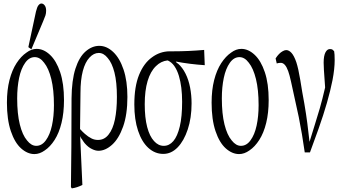

<svg xmlns="http://www.w3.org/2000/svg" viewBox="-20 -804 1925 1081"><path d="M132.3 -13.2Q156.2 17.1 184.1 17.1Q215.8 17.1 238.3 -14.2Q261.2 -45.4 272.5 -97.2Q283.7 -148.9 283.7 -211.9Q283.7 -298.8 268.8 -359.1Q253.9 -419.4 228.5 -450.7Q205.1 -482.4 175.8 -482.4Q144 -482.4 121.6 -450.2Q98.6 -418 87.6 -365.5Q76.7 -313 76.7 -250Q76.7 -163.1 91.6 -103.3Q106.4 -43.5 132.3 -13.2ZM231.9 43Q203.1 63.5 173.8 63.5Q134.8 63.5 98.9 31.5Q63 -0.5 41 -65.7Q19 -130.9 19 -226.1Q19 -297.4 33.4 -353.5Q47.9 -409.7 73.2 -448.5Q98.6 -487.3 128.9 -507.8Q156.7 -528.8 186.5 -528.8Q225.6 -528.8 261.2 -495.6Q296.9 -462.4 318.6 -397.9Q340.3 -333.5 340.3 -240.2Q340.3 -168.9 326.4 -112.1Q312.5 -55.2 287.6 -16.4Q262.7 22.5 231.9 43ZM239.7 -744.1Q239.7 -729.5 236.1 -717.8Q232.4 -706.1 222.7 -683.6Q222.7 -683.6 156.7 -526.4L139.6 -538.6L182.6 -739.3Q189 -765.6 197 -774.9Q205.1 -784.2 212.9 -784.2Q223.6 -784.2 231.7 -773.4Q239.7 -762.7 239.7 -744.1Z M498 35.2Q476.6 25.4 456.5 2Q448.7 -7.8 441.4 -20Q436.5 -23.9 431.2 -37.6Q437.5 105 443.8 237.3Q415 252 386.2 256.3Q382.8 257.3 379.4 248.5Q380.4 139.2 381.8 20Q382.3 -109.9 382.8 -250Q383.8 -352.5 404.8 -417.7Q425.8 -482.9 461.9 -514.4Q498 -545.9 539.1 -545.9Q580.6 -545.9 617.2 -511.5Q653.8 -477.1 675.5 -412.6Q697.3 -348.1 697.3 -258.3Q697.3 -159.2 673.1 -91.1Q648.9 -22.9 610.8 11.2Q573.2 44.9 534.2 44.9Q517.6 44.9 498 35.2ZM430.7 -77.6Q444.8 -61.5 458 -50.3Q476.6 -33.7 494.6 -24.9Q511.2 -16.1 531.7 -16.1Q567.9 -16.1 591.3 -46.4Q615.7 -76.7 627 -131.1Q638.2 -185.5 638.2 -258.3Q638.2 -341.3 624.5 -395.5Q610.8 -449.7 586.4 -477.5Q564 -505.9 535.9 -505.9Q507.8 -505.9 483.9 -480Q459.5 -454.1 446.3 -404.3Q433.1 -354.5 433.1 -280.8Q433.1 -280.8 430.7 -77.6Z M736.3 -215.8Q736.3 -316.4 762.9 -382.3Q789.6 -448.2 835.4 -481Q879.9 -514.2 934.1 -515.1Q944.3 -515.1 955.1 -515.1Q1040.5 -515.1 1129.4 -522.9Q1130.9 -475.1 1132.8 -437Q1049.8 -442.4 969.7 -457.5Q975.6 -447.3 981.4 -446.8Q1007.3 -424.3 1024.9 -388.7Q1042 -354.5 1050.3 -311.3Q1058.6 -268.1 1058.6 -221.7Q1058.6 -140.1 1037.1 -75.4Q1015.6 -10.7 980 25.9Q944.3 62.5 899.4 62.5Q852.5 62.5 815.4 28.8Q778.3 -4.9 757.3 -67.9Q736.3 -130.9 736.3 -215.8ZM987.3 -376.5Q977.5 -409.2 960.9 -433.1Q946.3 -453.6 924.3 -463.9Q923.8 -459 923.3 -463.9Q885.7 -459.5 857.9 -431.6Q827.1 -401.9 811 -347.9Q794.9 -293.9 794.9 -217.5Q794.9 -141.1 808.6 -88.9Q822.3 -36.6 847.2 -9.8Q871.1 17.1 902.1 17.1Q933.1 17.1 956.1 -9.8Q979 -36.6 992.2 -91.8Q1005.4 -147 1005.4 -231.2Q1005.4 -315.4 987.3 -376.5Z M1284.7 -13.2Q1308.6 17.1 1336.4 17.1Q1368.2 17.1 1390.6 -14.2Q1413.6 -45.4 1424.8 -97.2Q1436 -148.9 1436 -211.9Q1436 -298.8 1421.1 -359.1Q1406.2 -419.4 1380.9 -450.7Q1357.4 -482.4 1328.1 -482.4Q1296.4 -482.4 1273.9 -450.2Q1251 -418 1240 -365.5Q1229 -313 1229 -250Q1229 -163.1 1243.9 -103.3Q1258.8 -43.5 1284.7 -13.2ZM1384.3 43Q1355.5 63.5 1326.2 63.5Q1287.1 63.5 1251.2 31.5Q1215.3 -0.5 1193.4 -65.7Q1171.4 -130.9 1171.4 -226.1Q1171.4 -297.4 1185.8 -353.5Q1200.2 -409.7 1225.6 -448.5Q1251 -487.3 1281.2 -507.8Q1309.1 -528.8 1338.9 -528.8Q1377.9 -528.8 1413.6 -495.6Q1449.2 -462.4 1470.9 -397.9Q1492.7 -333.5 1492.7 -240.2Q1492.7 -168.9 1478.8 -112.1Q1464.8 -55.2 1439.9 -16.4Q1415 22.5 1384.3 43Z M1531.7 -475.1Q1550.3 -504.4 1572.3 -516.1Q1583 -522 1591.3 -522Q1606.9 -522 1621.3 -506.1Q1635.7 -490.2 1648.4 -453.6Q1660.2 -417 1670.4 -355Q1681.6 -283.2 1693.4 -221.2Q1704.1 -158.2 1710.2 -110.8Q1716.3 -63.5 1722.7 -5.4Q1741.2 -66.9 1753.9 -106.4Q1766.6 -146 1780.8 -195.1Q1794.9 -244.1 1810.5 -311.5Q1807.1 -355 1803.7 -410.2Q1802.2 -434.1 1802.2 -451.2Q1802.2 -490.7 1813 -510.3Q1822.8 -527.8 1837.4 -527.8Q1847.7 -527.8 1852.3 -524.4Q1856.9 -521 1861.3 -515.6Q1862.8 -506.3 1863.5 -496.1Q1864.3 -485.8 1864.3 -465.3Q1864.3 -416.5 1852.1 -353Q1829.1 -235.8 1773.4 -78.6Q1748.5 -7.8 1725.1 54.2Q1725.1 54.2 1695.8 54.2Q1681.2 -50.3 1662.1 -145Q1641.1 -239.3 1618.7 -343.8Q1610.4 -381.8 1602.5 -403.8Q1585.9 -450.2 1561 -450.2Q1548.3 -450.2 1538.1 -446.8Q1535.2 -456.1 1531.7 -475.1Z"/></svg>

Font: Scarab Serif
Style: Light
Weight: 300
Designer: John Roberts
Foundry: Scarab
Version: 1.0